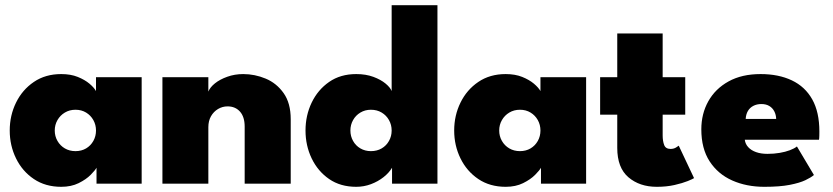

<svg xmlns="http://www.w3.org/2000/svg" viewBox="-20 -708 3212 740"><path d="M352 0V-61.5Q347 -52 329.5 -34.2Q312 -16.5 283.2 -2.2Q254.5 12 216 12Q155 12 110.5 -18Q66 -48 41.8 -97.5Q17.5 -147 17.5 -205Q17.5 -263 41.8 -312.5Q66 -362 110.5 -392.2Q155 -422.5 216 -422.5Q252.5 -422.5 279.8 -411.5Q307 -400.5 324.8 -385.5Q342.5 -370.5 350 -357V-410.5H526V0ZM191 -205Q191 -183 201.5 -164.8Q212 -146.5 230 -136Q248 -125.5 271 -125.5Q294 -125.5 311.8 -136Q329.5 -146.5 339.8 -164.8Q350 -183 350 -205Q350 -227 339.8 -245.2Q329.5 -263.5 311.8 -274.2Q294 -285 271 -285Q248 -285 230 -274.2Q212 -263.5 201.5 -245.2Q191 -227 191 -205Z M917.5 -422.5Q962 -422.5 1004 -405Q1046 -387.5 1073.2 -349Q1100.5 -310.5 1100.5 -248.5V0H923V-220Q923 -257.5 905 -277.8Q887 -298 857 -298Q837.5 -298 820.5 -288Q803.5 -278 793.2 -260Q783 -242 783 -218V0H606V-410.5H783V-355Q789.5 -371.5 808.5 -386.8Q827.5 -402 856 -412.2Q884.5 -422.5 917.5 -422.5Z M1353 12Q1292 12 1248.5 -18Q1205 -48 1181.2 -97.5Q1157.5 -147 1157.5 -205Q1157.5 -263 1181.2 -312.5Q1205 -362 1248.5 -392.2Q1292 -422.5 1353 -422.5Q1390 -422.5 1419 -411.8Q1448 -401 1466.2 -385.8Q1484.5 -370.5 1489.5 -357V-688H1666V0H1491V-61.5Q1479.5 -42 1458.2 -25.2Q1437 -8.5 1409.8 1.8Q1382.5 12 1353 12ZM1409.5 -125.5Q1433 -125.5 1451 -136Q1469 -146.5 1479.2 -164.8Q1489.5 -183 1489.5 -205Q1489.5 -227 1479.2 -245.2Q1469 -263.5 1451 -274.2Q1433 -285 1409.5 -285Q1387 -285 1369 -274.2Q1351 -263.5 1340.8 -245.2Q1330.5 -227 1330.5 -205Q1330.5 -183 1340.8 -164.8Q1351 -146.5 1369 -136Q1387 -125.5 1409.5 -125.5Z M2065 0V-61.5Q2060 -52 2042.5 -34.2Q2025 -16.5 1996.2 -2.2Q1967.5 12 1929 12Q1868 12 1823.5 -18Q1779 -48 1754.8 -97.5Q1730.5 -147 1730.5 -205Q1730.5 -263 1754.8 -312.5Q1779 -362 1823.5 -392.2Q1868 -422.5 1929 -422.5Q1965.5 -422.5 1992.8 -411.5Q2020 -400.5 2037.8 -385.5Q2055.5 -370.5 2063 -357V-410.5H2239V0ZM1904 -205Q1904 -183 1914.5 -164.8Q1925 -146.5 1943 -136Q1961 -125.5 1984 -125.5Q2007 -125.5 2024.8 -136Q2042.5 -146.5 2052.8 -164.8Q2063 -183 2063 -205Q2063 -227 2052.8 -245.2Q2042.5 -263.5 2024.8 -274.2Q2007 -285 1984 -285Q1961 -285 1943 -274.2Q1925 -263.5 1914.5 -245.2Q1904 -227 1904 -205Z M2293 -410.5H2359V-579H2534V-410.5H2621V-266H2534V-186Q2534 -164.5 2539.8 -149.2Q2545.5 -134 2564.5 -134Q2576 -134 2585 -139.2Q2594 -144.5 2596 -146.5L2655 -21.5Q2651 -18.5 2630.8 -10.2Q2610.5 -2 2579.8 5Q2549 12 2511.5 12Q2445 12 2402 -24.8Q2359 -61.5 2359 -138V-266H2293Z M2850.5 -169.5Q2852.5 -153 2863.8 -140.8Q2875 -128.5 2893.8 -121.8Q2912.5 -115 2938 -115Q2963 -115 2985 -118.8Q3007 -122.5 3024.2 -129Q3041.5 -135.5 3051.5 -143.5L3117 -33.5Q3106 -24 3084 -13.5Q3062 -3 3023.8 4.5Q2985.5 12 2926 12Q2857 12 2802 -12.5Q2747 -37 2715 -86.2Q2683 -135.5 2683 -209.5Q2683 -269.5 2710 -317.8Q2737 -366 2788 -394.2Q2839 -422.5 2911.5 -422.5Q2981 -422.5 3032 -398.2Q3083 -374 3110.5 -325Q3138 -276 3138 -201Q3138 -197 3137.8 -185Q3137.5 -173 3136.5 -169.5ZM2971.5 -249.5Q2971 -266 2964.2 -279Q2957.5 -292 2945 -299.5Q2932.5 -307 2914.5 -307Q2897 -307 2883.5 -300Q2870 -293 2862.5 -280.2Q2855 -267.5 2854 -249.5Z"/></svg>

Font: League Spartan Thin ExtraBold
Style: Regular
Weight: 800
Version: Version 2.002